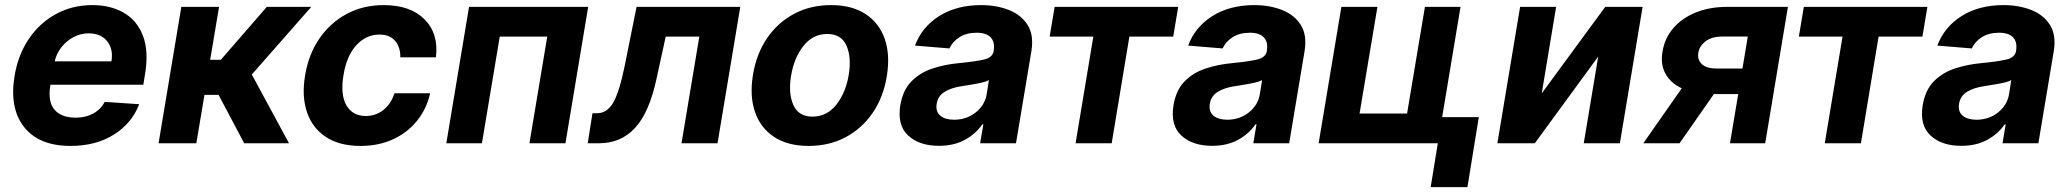

<svg xmlns="http://www.w3.org/2000/svg" viewBox="-20 -573 8276 768"><path d="M262.1 10.7Q136 10.7 76.3 -65Q16.7 -140.6 38.4 -270.2Q52.6 -354.4 95.7 -418Q138.8 -481.5 204.2 -517Q269.5 -552.6 349.8 -552.6Q422.2 -552.6 475.1 -522Q528.1 -491.5 551.8 -429.9Q575.6 -368.3 560 -275.6L553.3 -234H181.8L181.1 -230.1Q170.8 -165.8 198.2 -134.1Q225.5 -102.3 283.4 -102.3Q321.4 -102.3 351.7 -118.3Q382.1 -134.2 398.8 -165.5L536.9 -156.2Q507.8 -80.3 435.9 -34.8Q364 10.7 262.1 10.7ZM198.9 -327.8H425.8Q433.9 -376.4 408.7 -408Q383.5 -439.6 334.5 -439.6Q301.8 -439.6 273.4 -424.2Q245 -408.7 225.1 -383.2Q205.3 -357.6 198.9 -327.8Z M614.3 0 705.3 -545.5H856.2L820.7 -333.8H863.3L1047.2 -545.5H1225.1L987.2 -274.9L1136 0H956.7L854.4 -193.5H797.9L765.3 0Z M1421.9 10.7Q1338.1 10.7 1283.7 -25Q1229.4 -60.7 1207.9 -124.3Q1186.4 -187.9 1200.3 -270.6Q1213.8 -354.4 1256.9 -417.8Q1300.1 -481.2 1366.1 -516.9Q1432.2 -552.6 1514.9 -552.6Q1621.8 -552.6 1678.4 -495.4Q1735.1 -438.2 1723.7 -343.8H1581.3Q1582 -384.2 1560.5 -409.4Q1539.1 -434.7 1497.9 -434.7Q1444.6 -434.7 1405.5 -392.4Q1366.5 -350.1 1354 -272.7Q1340.9 -194.6 1365.6 -151.8Q1390.3 -109 1443.2 -109Q1482.6 -109 1513.1 -132.8Q1543.7 -156.6 1557.9 -199.9H1700.6Q1686.4 -137.4 1648.1 -89.8Q1609.7 -42.3 1552.2 -15.8Q1494.7 10.7 1421.9 10.7Z M1765.3 0 1856.2 -545.5H2332.7L2241.8 0H2097.7L2169 -426.5H1979L1907.7 0Z M2331 0 2349.8 -120H2367.9Q2407 -120 2431.5 -160.2Q2456 -200.3 2477.6 -304L2526.3 -545.5H2941.1L2850.1 0H2706L2777.3 -426.5H2642.8L2606.5 -259.9Q2577.1 -122.5 2520.2 -61.3Q2463.4 0 2376.4 0Z M3214.8 10.7Q3131.4 10.7 3076.9 -25Q3022.4 -60.7 3000.2 -124.6Q2978 -188.6 2991.8 -273.1Q3005.3 -356.9 3047.9 -419.7Q3090.6 -482.6 3156.2 -517.6Q3221.9 -552.6 3304.3 -552.6Q3387.4 -552.6 3442.1 -516.9Q3496.8 -481.2 3519 -417.3Q3541.2 -353.3 3527.3 -268.5Q3513.8 -185 3471.1 -122.2Q3428.3 -59.3 3362.7 -24.3Q3297.2 10.7 3214.8 10.7ZM3230.1 -106.5Q3287.3 -106.5 3325.1 -154.1Q3362.9 -201.7 3375 -273.8Q3386.4 -344.5 3365.8 -390.8Q3345.2 -437.1 3289.1 -437.1Q3231.5 -437.1 3193.7 -389.2Q3155.9 -341.3 3144.2 -269.2Q3132.8 -198.9 3153.6 -152.7Q3174.4 -106.5 3230.1 -106.5Z M3735.4 10.3Q3657.7 10.3 3612.9 -30.7Q3568.2 -71.7 3581.3 -152.3Q3591.6 -213.1 3626.1 -247.9Q3660.5 -282.7 3710 -299Q3759.6 -315.3 3814.3 -320.3Q3886 -327.4 3918.1 -335.4Q3950.3 -343.4 3954.9 -369.3V-371.4Q3960.2 -405.2 3942.6 -423.7Q3925.1 -442.1 3886.7 -442.1Q3846.2 -442.1 3818.2 -424.4Q3790.1 -406.6 3777.7 -379.3L3639.9 -390.6Q3667.6 -465.2 3737 -508.9Q3806.5 -552.6 3904.8 -552.6Q3965.2 -552.6 4014.7 -533.4Q4064.3 -514.2 4090.2 -473.5Q4116.1 -432.9 4105.5 -367.9L4044 0H3900.6L3913.4 -75.6H3909.1Q3883.2 -37.6 3839.5 -13.7Q3795.8 10.3 3735.4 10.3ZM3796.2 -94.1Q3845.9 -94.1 3882.5 -123Q3919 -152 3926.5 -195L3935.7 -252.8Q3926.1 -246.8 3906.6 -242.4Q3887.1 -237.9 3865.6 -234.6Q3844.1 -231.2 3827.4 -228.3Q3786.6 -222.7 3759.1 -206Q3731.5 -189.3 3726.6 -157.3Q3721.9 -126.4 3741.3 -110.3Q3760.7 -94.1 3796.2 -94.1Z M4178.6 -426.5 4198.5 -545.5H4692.8L4672.9 -426.5H4497.5L4426.8 0H4282.3L4353.3 -426.5Z M4828.1 10.3Q4750.4 10.3 4705.6 -30.7Q4660.9 -71.7 4674 -152.3Q4684.3 -213.1 4718.8 -247.9Q4753.2 -282.7 4802.7 -299Q4852.3 -315.3 4907 -320.3Q4978.7 -327.4 5010.8 -335.4Q5043 -343.4 5047.6 -369.3V-371.4Q5052.9 -405.2 5035.3 -423.7Q5017.8 -442.1 4979.4 -442.1Q4938.9 -442.1 4910.9 -424.4Q4882.8 -406.6 4870.4 -379.3L4732.6 -390.6Q4760.3 -465.2 4829.7 -508.9Q4899.1 -552.6 4997.5 -552.6Q5057.9 -552.6 5107.4 -533.4Q5157 -514.2 5182.9 -473.5Q5208.8 -432.9 5198.2 -367.9L5136.7 0H4993.3L5006 -75.6H5001.8Q4975.9 -37.6 4932.2 -13.7Q4888.5 10.3 4828.1 10.3ZM4888.8 -94.1Q4938.6 -94.1 4975.1 -123Q5011.7 -152 5019.2 -195L5028.4 -252.8Q5018.8 -246.8 4999.3 -242.4Q4979.8 -237.9 4958.3 -234.6Q4936.8 -231.2 4920.1 -228.3Q4879.3 -222.7 4851.7 -206Q4824.2 -189.3 4819.2 -157.3Q4814.6 -126.4 4834 -110.3Q4853.3 -94.1 4888.8 -94.1Z M5822.1 -545.5 5731.2 0H5254.6L5345.5 -545.5H5489.7L5418.3 -119H5608.3L5679.7 -545.5ZM5895.2 -104.4 5849.8 175.4H5702.8L5748.2 -104.4Z M6147 -199.6 6400.9 -545.5H6550.4L6459.5 0H6315L6372.9 -346.9L6119.3 0H5969.5L6060.4 -545.5H6204.5Z M6899.9 0 6932.9 -196.7H6835.6L6698.2 0H6553.3L6707 -219.8Q6661.9 -241.1 6641.5 -278.9Q6621.1 -316.8 6630 -366.5Q6638.5 -419.7 6672.9 -460Q6707.4 -500.4 6762.6 -522.9Q6817.8 -545.5 6888.5 -545.5H7131.7L7040.8 0ZM6949.9 -299 6971.2 -426.8H6869Q6827.1 -426.8 6802.2 -407.7Q6777.3 -388.5 6773.4 -362.2Q6768.5 -335.6 6786.6 -317.3Q6804.7 -299 6845.9 -299Z M7175.4 -426.5 7195.3 -545.5H7689.6L7669.7 -426.5H7494.3L7423.7 0H7279.1L7350.1 -426.5Z M7824.9 10.3Q7747.2 10.3 7702.4 -30.7Q7657.7 -71.7 7670.8 -152.3Q7681.1 -213.1 7715.6 -247.9Q7750 -282.7 7799.5 -299Q7849.1 -315.3 7903.8 -320.3Q7975.5 -327.4 8007.6 -335.4Q8039.8 -343.4 8044.4 -369.3V-371.4Q8049.7 -405.2 8032.1 -423.7Q8014.6 -442.1 7976.2 -442.1Q7935.7 -442.1 7907.7 -424.4Q7879.6 -406.6 7867.2 -379.3L7729.4 -390.6Q7757.1 -465.2 7826.5 -508.9Q7896 -552.6 7994.3 -552.6Q8054.7 -552.6 8104.2 -533.4Q8153.8 -514.2 8179.7 -473.5Q8205.6 -432.9 8195 -367.9L8133.5 0H7990.1L8002.8 -75.6H7998.6Q7972.7 -37.6 7929 -13.7Q7885.3 10.3 7824.9 10.3ZM7885.7 -94.1Q7935.4 -94.1 7971.9 -123Q8008.5 -152 8016 -195L8025.2 -252.8Q8015.6 -246.8 7996.1 -242.4Q7976.6 -237.9 7955.1 -234.6Q7933.6 -231.2 7916.9 -228.3Q7876.1 -222.7 7848.5 -206Q7821 -189.3 7816.1 -157.3Q7811.4 -126.4 7830.8 -110.3Q7850.1 -94.1 7885.7 -94.1Z"/></svg>

Font: Inter UI
Style: Bold Italic
Weight: 700
Italic angle: 9.39999°
Designer: Rasmus Andersson
Foundry: rsms
Version: 3.2;8d6f07862